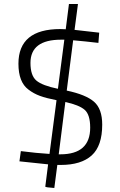

<svg xmlns="http://www.w3.org/2000/svg" viewBox="-20 -815 600 958"><path d="M490 -193Q490 -87 437.5 -39.5Q385 8 283 8H266L251 123Q206 120 206 116L220 5L77 -10L84 -61Q161 -51 227 -47L262 -315Q211 -325 179.5 -336.5Q148 -348 122 -368Q72 -405 72 -497Q72 -670 281 -670Q298 -670 308 -669L324 -795H369L352 -666L475 -652L471 -601Q403 -609 345 -614L313 -363Q408 -343 449 -307.5Q490 -272 490 -193ZM132 -501Q132 -438 161.5 -413Q191 -388 269 -372L301 -617H285Q132 -617 132 -501ZM281 -45Q430 -45 430 -178Q430 -243 402.5 -267Q375 -291 306 -306L273 -45Z"/></svg>

Font: Titillium Web[RUS by Daymarius]
Style: Regular
Weight: 300
Designer: Cyrillization by Daymarius
Foundry: Cyrillization by Daymarius
Version: Version 1.002 September 12, 2018